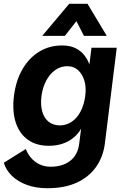

<svg xmlns="http://www.w3.org/2000/svg" viewBox="-26 -761 678 1018"><path d="M394 0 404 -79Q389 -52 364.5 -31.5Q340 -11 307 0.5Q274 12 232 12Q167 12 122 -20Q77 -52 57.5 -111.5Q38 -171 48 -253Q59 -337 94.5 -396.5Q130 -456 183.5 -488Q237 -520 303 -520Q345 -520 373.5 -506Q402 -492 420 -469.5Q438 -447 448 -419L459 -508H593L530 0Q521 71 483 124.5Q445 178 380.5 207.5Q316 237 225 237Q165 237 117 219.5Q69 202 37.5 171.5Q6 141 -6 102L111 29Q119 52 137 74Q155 96 182 109.5Q209 123 242 123Q306 123 346.5 91.5Q387 60 394 0ZM293 -96Q327 -97 355 -116Q383 -135 401.5 -170.5Q420 -206 426 -253Q432 -297 421.5 -332.5Q411 -368 388 -389Q365 -410 331 -410Q295 -410 266 -389Q237 -368 218.5 -332.5Q200 -297 194 -253Q188 -205 198 -169.5Q208 -134 232.5 -115Q257 -96 293 -96ZM198 -571 341 -741H438L540 -571H419L352 -702H421L318 -571Z"/></svg>

Font: Inclusive Sans
Style: Bold Italic
Weight: 700
Italic angle: -7°
Designer: Olivia King
Foundry: Olivia King
Version: Version 2.004